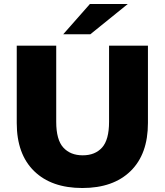

<svg xmlns="http://www.w3.org/2000/svg" viewBox="-20 -929 826 963"><path d="M393 14Q238 14 151 -71Q64 -156 64 -312V-700H262V-318Q262 -228 297.5 -189Q333 -150 395 -150Q457 -150 492 -189Q527 -228 527 -318V-700H722V-312Q722 -156 635 -71Q548 14 393 14ZM297 -757 431 -909H621L433 -757Z"/></svg>

Font: MOST Montserrat ExtraBold
Style: Regular
Weight: 800
Designer: Julieta Ulanovsky
Foundry: Julieta Ulanovsky
Version: Version 8.000;March 11, 2024;FontCreator 15.0.0.2926 64-bit